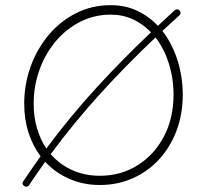

<svg xmlns="http://www.w3.org/2000/svg" viewBox="-20 -695 769 732"><path d="M72.3 14.2Q61.5 6.8 68.8 -3.9Q101.1 -52.2 134.8 -99.1Q105 -138.7 88.6 -189.5Q72.3 -240.2 72.3 -299.3Q72.3 -372.6 96.4 -440.2Q120.6 -507.8 164.8 -560.8Q209 -613.8 269.5 -644.5Q330.1 -675.3 402.3 -675.3Q457.5 -675.3 502.7 -654.1Q547.9 -632.8 582 -596.7Q612.8 -625.5 646 -655.8Q656.2 -664.1 664.6 -654.8Q672.9 -644.5 663.6 -636.2Q629.9 -606 599.1 -577.1Q636.7 -528.8 656.7 -465.1Q676.8 -401.4 676.8 -334Q676.8 -259.8 653.1 -197Q629.4 -134.3 586.7 -87.6Q543.9 -41 486.3 -15.4Q428.7 10.3 360.4 10.3Q297.4 10.3 244.1 -13.2Q190.9 -36.6 152.3 -78.1Q121.1 -34.7 90.8 10.7Q83.5 21.5 72.3 14.2ZM108.4 -299.3Q108.4 -249 121.1 -205.8Q133.8 -162.6 156.7 -128.9Q249 -252.9 348.4 -361.3Q447.8 -469.7 555.7 -571.8Q525.9 -603 487.1 -621.1Q448.2 -639.2 402.3 -639.2Q339.4 -639.2 285.6 -611.8Q231.9 -584.5 192.1 -537.1Q152.3 -489.7 130.4 -428.5Q108.4 -367.2 108.4 -299.3ZM360.4 -24.9Q440.4 -24.9 503.9 -64.5Q567.4 -104 604.5 -173.8Q641.6 -243.7 641.6 -334Q641.6 -396.5 623.5 -453.4Q605.5 -510.3 572.8 -552.2Q464.4 -449.7 365 -340.8Q265.6 -231.9 173.3 -107.4Q207.5 -67.9 255.4 -46.4Q303.2 -24.9 360.4 -24.9Z"/></svg>

Font: Mikhak-DS1-FD ExtraLight
Style: Regular
Weight: 200
Designer: Amin Abedi
Version: Version 3.2